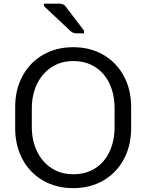

<svg xmlns="http://www.w3.org/2000/svg" viewBox="-20 -978 772 1013"><path d="M60.1 -301.3V-413.6Q60.1 -505.4 98.9 -577.1Q137.7 -648.9 207.3 -689Q276.9 -729 366.2 -729Q455.6 -729 524.9 -689Q594.2 -648.9 633.1 -577.1Q671.9 -505.4 671.9 -413.6V-301.3Q671.9 -209.5 633.1 -137.5Q594.2 -65.4 524.9 -25.4Q455.6 14.6 366.2 14.6Q276.9 14.6 207.3 -25.4Q137.7 -65.4 98.9 -137.5Q60.1 -209.5 60.1 -301.3ZM584.5 -307.1V-407.2Q584.5 -478 558.8 -534.4Q533.2 -590.8 483.9 -623.3Q434.6 -655.8 366.2 -655.8Q300.8 -655.8 251.2 -623Q201.7 -590.3 174.8 -533.7Q147.9 -477.1 147.9 -407.2V-307.1Q147.9 -237.3 174.8 -180.7Q201.7 -124 251.2 -91.3Q300.8 -58.6 366.2 -58.6Q434.6 -58.6 483.9 -91.1Q533.2 -123.5 558.8 -179.9Q584.5 -236.3 584.5 -307.1ZM352.1 -814 211.9 -945.8V-958.5H294.4Q304.7 -958.5 312.3 -955.1Q319.8 -951.7 326.2 -943.8L423.3 -816.4V-802.2H383.3Q365.2 -802.2 352.1 -814Z"/></svg>

Font: Lycee Sans
Style: Regular
Weight: 400
Designer: Justin Alvin
Foundry: Alkove Design
Version: Version 1.030